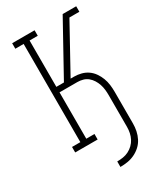

<svg xmlns="http://www.w3.org/2000/svg" viewBox="-229 -824 958 1119"><g transform="rotate(-30 250.0 -265.0)"><path d="M236 205V168Q256 168 275.5 165Q295 162 313 153Q331 144 345.5 130Q360 116 369 98.5Q378 81 382 61.5Q386 42 386 22V-191Q386 -210 384 -228.5Q382 -247 376 -265Q370 -283 360 -299Q350 -315 335.5 -327Q321 -339 302.5 -344Q284 -349 266 -349H146V-37H201V0H50V-37H106V-698H50V-735H201V-698H146V-386H197L390 -735H426V-719V-735H481V-698H414L242 -386H266Q289 -386 312.5 -380Q336 -374 355.5 -360.5Q375 -347 389 -327Q403 -307 411.5 -284.5Q420 -262 423 -238.5Q426 -215 426 -191V22Q426 47 421 71.5Q416 96 404.5 118.5Q393 141 374.5 158Q356 175 333 186Q310 197 285.5 201Q261 205 236 205Z"/></g></svg>

Font: Iosevka Slab Extralight
Style: Regular
Weight: 200
Monospace: yes
Designer: Belleve Invis
Foundry: Belleve Invis
Version: Version 11.1.1; ttfautohint (v1.8.3)